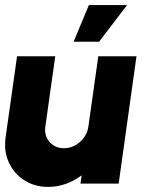

<svg xmlns="http://www.w3.org/2000/svg" viewBox="-27 -721 597 754"><path d="M-5 -181.5 40 -500H190L151 -223.5Q146 -188.5 167.5 -163.8Q189 -139 224 -139Q259.5 -139 287.2 -163.8Q315 -188.5 320 -223.5L359 -500H509L439 0H289L293.5 -32.5Q265.5 -11 231.8 1Q198 13 162.5 13Q109 13 68.2 -13.2Q27.5 -39.5 7.5 -83.5Q-12.5 -127.5 -5 -181.5ZM262 -557 322 -701H472L362 -557Z"/></svg>

Font: Urbanist Black
Style: Italic
Weight: 900
Italic angle: -8°
Designer: Corey Hu
Foundry: Corey Hu
Version: Version 1.330; ttfautohint (v1.8.4.7-5d5b)